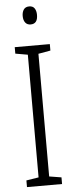

<svg xmlns="http://www.w3.org/2000/svg" viewBox="-61 -1011 373 976"><g transform="rotate(-5 125.5 -523.0)"><path d="M215 -66H36V-100L99 -110V-736L36 -747V-780H215V-747L153 -736V-110L215 -100ZM127 -980Q146 -980 154.5 -967Q163 -954 163 -934Q163 -888 127 -888Q109 -888 99.5 -900.5Q90 -913 90 -934Q90 -954 99 -967Q108 -980 127 -980Z"/></g></svg>

Font: Noto Sans Malayalam UI ExtraCondensed Light
Style: Regular
Weight: 300
Width: 2
Designer: Jelle Bosma - Monotype Design Team
Foundry: Monotype Imaging Inc.
Version: Version 2.104; ttfautohint (v1.8.4.7-5d5b)